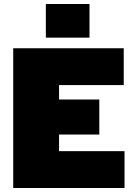

<svg xmlns="http://www.w3.org/2000/svg" viewBox="-20 -939 690 959"><path d="M46 -698H598V-514H275V-442H476V-267H275V-184H602V0H46ZM209 -919H427V-751H209Z"/></svg>

Font: Azeret Mono Black
Style: Regular
Weight: 900
Designer: Martin Vácha
Foundry: Displaay
Version: Version 1.000; Glyphs 3.0.3, build 3074